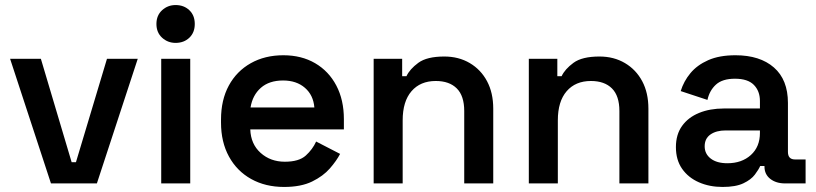

<svg xmlns="http://www.w3.org/2000/svg" viewBox="-20 -727 3235 761"><path d="M182 0 20 -494H142L264 -84H281L404 -494H526L364 0Z M619 0V-494H734V0ZM676 -557Q645 -557 622.5 -577.5Q600 -598 600 -632Q600 -666 622.5 -686.5Q645 -707 676 -707Q709 -707 730.5 -686.5Q752 -666 752 -632Q752 -598 730.5 -577.5Q709 -557 676 -557Z M1106 14Q1032 14 975.5 -17.5Q919 -49 887.5 -106.5Q856 -164 856 -241V-253Q856 -331 887 -388Q918 -445 974 -476.5Q1030 -508 1103 -508Q1175 -508 1229 -476.5Q1283 -445 1313 -388Q1343 -331 1343 -255V-214H972Q974 -156 1013 -121Q1052 -86 1109 -86Q1165 -86 1192 -110.5Q1219 -135 1233 -166L1328 -117Q1314 -90 1287.5 -59.5Q1261 -29 1217 -7.5Q1173 14 1106 14ZM973 -301H1226Q1222 -350 1188.5 -379Q1155 -408 1102 -408Q1047 -408 1014 -379Q981 -350 973 -301Z M1461 0V-494H1574V-425H1591Q1604 -453 1638 -478Q1672 -503 1741 -503Q1798 -503 1842 -477Q1886 -451 1910.5 -405Q1935 -359 1935 -296V0H1820V-287Q1820 -347 1790.5 -376.5Q1761 -406 1707 -406Q1646 -406 1611 -365.5Q1576 -325 1576 -250V0Z M2076 0V-494H2189V-425H2206Q2219 -453 2253 -478Q2287 -503 2356 -503Q2413 -503 2457 -477Q2501 -451 2525.5 -405Q2550 -359 2550 -296V0H2435V-287Q2435 -347 2405.5 -376.5Q2376 -406 2322 -406Q2261 -406 2226 -365.5Q2191 -325 2191 -250V0Z M2844 14Q2792 14 2750 -4.5Q2708 -23 2683.5 -58Q2659 -93 2659 -144Q2659 -194 2683.5 -228Q2708 -262 2751 -279.5Q2794 -297 2849 -297H2992V-327Q2992 -366 2968 -390.5Q2944 -415 2893 -415Q2843 -415 2817.5 -391.5Q2792 -368 2784 -331L2678 -366Q2690 -405 2716.5 -437Q2743 -469 2787 -488.5Q2831 -508 2895 -508Q2992 -508 3047.5 -459.5Q3103 -411 3103 -319V-125Q3103 -95 3131 -95H3173V0H3092Q3056 0 3033 -18Q3010 -36 3010 -67V-69H2993Q2987 -55 2972 -35Q2957 -15 2926.5 -0.5Q2896 14 2844 14ZM2863 -80Q2920 -80 2956 -112.5Q2992 -145 2992 -200V-210H2856Q2819 -210 2796 -194Q2773 -178 2773 -147Q2773 -117 2797 -98.5Q2821 -80 2863 -80Z"/></svg>

Font: Space Grotesk SemiBold
Style: Regular
Weight: 600
Designer: Florian Karsten
Foundry: Florian Karsten
Version: Version 2.000